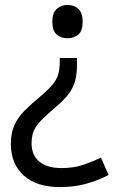

<svg xmlns="http://www.w3.org/2000/svg" viewBox="-20 -566 474 778"><path d="M292 -304Q292 -267 284.5 -239Q277 -211 259 -186.5Q241 -162 208 -134Q170 -102 148 -79.5Q126 -57 117 -36Q108 -15 108 15Q108 63 139.5 89Q171 115 229 115Q279 115 317 102Q355 89 389 73L420 143Q380 164 331.5 178Q283 192 223 192Q128 192 76 145Q24 98 24 17Q24 -28 38.5 -59.5Q53 -91 79.5 -117.5Q106 -144 142 -174Q176 -203 193 -223.5Q210 -244 216 -265Q222 -286 222 -314V-331H292ZM315 -478Q315 -441 297.5 -426Q280 -411 253 -411Q228 -411 210 -426Q192 -441 192 -478Q192 -514 210 -530Q228 -546 253 -546Q280 -546 297.5 -530Q315 -514 315 -478Z"/></svg>

Font: Noto Sans Osmanya
Style: Regular
Weight: 400
Designer: Monotype Design Team
Foundry: Monotype Imaging Inc.
Version: Version 2.001; ttfautohint (v1.8.4.7-5d5b)